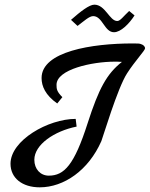

<svg xmlns="http://www.w3.org/2000/svg" viewBox="-20 -805 641 822"><path d="M584 -616C578 -619 569 -619 547 -619C374 -619 158 -585 158 -471C158 -436 174 -398 225 -362L247 -389C223 -413 222 -424 222 -442C222 -508 374 -541 471 -541C477 -541 488 -541 502 -540C437 -489 403 -426 355 -277C298 -99 255 -53 189 -53C153 -53 127 -81 127 -121C127 -186 213 -244 308 -263L304 -296C186 -296 25 -204 25 -104C25 -43 75 -3 150 -3C254 -3 359 -76 414 -201C420 -215 483 -428 524 -491C558 -544 601 -589 601 -598C601 -606 594 -613 584 -616ZM533 -758C509 -736 495 -715 482 -715C449 -715 431 -785 384 -785C362 -785 325 -756 284 -720L312 -694C340 -715 362 -736 379 -736C419 -736 427 -667 468 -667C497 -667 533 -703 556 -739Z"/></svg>

Font: Marck Script
Style: Regular
Weight: 400
Designer: Denis Masharov, Marck Fogel
Foundry: Denis Masharov
Version: Version 1.002